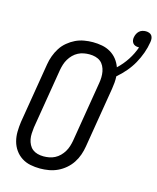

<svg xmlns="http://www.w3.org/2000/svg" viewBox="-129 -966 870 1062"><g transform="rotate(15 306.5 -434.5)"><path d="M203 8Q174 8 147 2.5Q120 -3 97.5 -17.5Q75 -32 59.5 -54Q44 -76 37 -102.5Q30 -129 30.5 -157.5Q31 -186 35 -214L92 -559Q96 -584 105 -608.5Q114 -633 128 -655Q142 -677 163 -694.5Q184 -712 207 -723Q230 -734 255.5 -738.5Q281 -743 306 -743Q333 -743 359 -738Q385 -733 407 -720Q429 -707 444.5 -687.5Q460 -668 469 -643Q500 -672 523 -707.5Q546 -743 559 -781H556Q546 -781 537.5 -784Q529 -787 523.5 -794Q518 -801 516.5 -810Q515 -819 517 -829Q519 -839 523.5 -848Q528 -857 535.5 -864Q543 -871 553 -874Q563 -877 573 -877Q583 -877 592.5 -873.5Q602 -870 607 -862.5Q612 -855 613 -845Q614 -835 612 -825Q607 -793 595.5 -761Q584 -729 567.5 -699.5Q551 -670 528.5 -643.5Q506 -617 479 -594Q480 -576 478.5 -557.5Q477 -539 474 -521L417 -176Q413 -151 404.5 -126.5Q396 -102 381.5 -80Q367 -58 346.5 -40.5Q326 -23 302.5 -12Q279 -1 253.5 3.5Q228 8 203 8ZM204 -62Q220 -62 236.5 -65Q253 -68 268.5 -76Q284 -84 296.5 -96.5Q309 -109 318 -124Q327 -139 332 -155Q337 -171 340 -187L397 -532Q400 -549 400.5 -566.5Q401 -584 398 -600Q395 -616 387.5 -630.5Q380 -645 368 -654.5Q356 -664 339.5 -668.5Q323 -673 305 -673Q289 -673 272.5 -670Q256 -667 240.5 -659Q225 -651 212.5 -638.5Q200 -626 191 -611Q182 -596 177 -580Q172 -564 169 -548L112 -203Q110 -186 109 -168.5Q108 -151 111 -135Q114 -119 121.5 -104.5Q129 -90 141 -80.5Q153 -71 169.5 -66.5Q186 -62 204 -62Z"/></g></svg>

Font: Iosevka Term Curly
Style: Italic
Weight: 400
Italic angle: -9°
Designer: Belleve Invis
Foundry: Belleve Invis
Version: Version 32.3.0